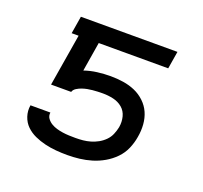

<svg xmlns="http://www.w3.org/2000/svg" viewBox="-98 -632 796 753"><g transform="rotate(20 300.0 -256.0)"><path d="M253 8Q229 8 205.5 6Q182 4 159 -1.5Q136 -7 115 -16.5Q94 -26 78 -41.5Q62 -57 54.5 -79.5Q47 -102 51 -126H134Q132 -112 139.5 -101.5Q147 -91 158 -84.5Q169 -78 181 -74.5Q193 -71 206.5 -69Q220 -67 233.5 -66.5Q247 -66 260 -66Q276 -66 291.5 -67.5Q307 -69 322.5 -73.5Q338 -78 352.5 -86Q367 -94 379 -106Q391 -118 397.5 -133.5Q404 -149 407 -164Q411 -187 405.5 -208.5Q400 -230 384 -243.5Q368 -257 346.5 -262Q325 -267 302 -267Q291 -267 280.5 -266.5Q270 -266 259 -265Q248 -264 238 -262Q228 -260 217.5 -256.5Q207 -253 196.5 -246.5Q186 -240 183 -230H99L135 -447H106L118 -520H521L509 -447H219L199 -325Q225 -334 253 -337.5Q281 -341 308 -341Q335 -341 361 -337Q387 -333 410 -323Q433 -313 451.5 -295.5Q470 -278 480 -255.5Q490 -233 492 -206.5Q494 -180 489 -153Q485 -128 474.5 -103.5Q464 -79 445 -59.5Q426 -40 402.5 -26.5Q379 -13 354 -5.5Q329 2 303.5 5Q278 8 253 8Z"/></g></svg>

Font: Iosevka Extended Oblique
Style: Regular
Weight: 400
Width: 7
Italic angle: -9°
Monospace: yes
Designer: Belleve Invis
Foundry: Belleve Invis
Version: Version 32.0.1; ttfautohint (v1.8.4)